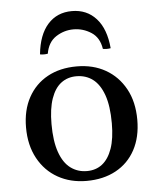

<svg xmlns="http://www.w3.org/2000/svg" viewBox="-51 -726 648 785"><g transform="rotate(-5 273.0 -333.5)"><path d="M268 -415Q232 -415 205.5 -395Q179 -375 164.5 -333.5Q150 -292 150 -229Q150 -159 166 -113.5Q182 -68 211 -46.5Q240 -25 278 -25L273 15Q207 15 155.5 -14Q104 -43 74.5 -97Q45 -151 45 -224Q45 -295 73.5 -347Q102 -399 153 -427Q204 -455 273 -455ZM278 -25Q315 -25 341 -45.5Q367 -66 381.5 -107Q396 -148 396 -211Q396 -282 380 -327Q364 -372 335.5 -393.5Q307 -415 268 -415L273 -455Q340 -455 391 -426Q442 -397 471.5 -343.5Q501 -290 501 -216Q501 -145 473 -93Q445 -41 393.5 -13Q342 15 273 15ZM386 -517Q379 -564 345.5 -585.5Q312 -607 273 -607Q234 -607 201 -585.5Q168 -564 160 -517Q144 -514 128 -517Q136 -597 174 -639.5Q212 -682 273 -682Q334 -682 372.5 -639.5Q411 -597 418 -517Q402 -514 386 -517Z"/></g></svg>

Font: Poltawski Nowy
Style: Regular
Weight: 400
Designer: Adam Pótawski, Mateusz Machalski, Borys Kosmynka, Ania Wieluska
Foundry: Capitalics.wtf
Version: Version 1.001;gftools[0.9.25]